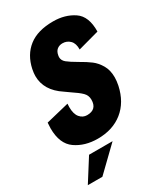

<svg xmlns="http://www.w3.org/2000/svg" viewBox="-228 -791 949 1096"><g transform="rotate(-30 247.0 -243.5)"><path d="M-7 -176Q-7 -187 -5 -213L147 -250Q146 -242 146 -227Q146 -182 165 -159.5Q184 -137 212 -137Q277 -137 277 -202Q277 -230 257.5 -249.5Q238 -269 194 -298L163 -320Q67 -383 67 -478Q67 -497 72 -522Q90 -606 149 -652Q208 -698 310 -698Q389 -698 446 -659.5Q503 -621 501 -521L362 -483Q363 -523 343 -543Q323 -563 294 -563Q273 -563 258 -551Q243 -539 239 -513Q238 -510 238 -504Q238 -482 257.5 -466Q277 -450 322 -424Q363 -401 390 -380.5Q417 -360 436.5 -326.5Q456 -293 456 -246Q456 -222 450 -193Q429 -96 363 -43Q297 10 198 10Q113 10 53 -32Q-7 -74 -7 -176ZM108 64H263L111 211H15Z"/></g></svg>

Font: Decalotype Black Italic
Style: Regular
Weight: 900
Italic angle: -12°
Designer: Alfredo Marco Pradil
Foundry: Alfredo Marco Pradil
Version: Version 1.0